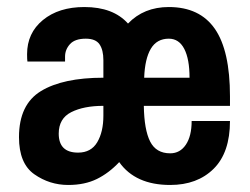

<svg xmlns="http://www.w3.org/2000/svg" viewBox="-20 -515 710 546"><path d="M634 -241V-214H389Q390 -146 407 -112.5Q424 -79 464 -79Q492 -79 508.5 -103.5Q525 -128 525 -171H634Q634 -81 587.5 -35Q541 11 464 11Q365 11 319 -54Q290 -23 255.5 -6Q221 11 174 11Q121 11 77.5 -19.5Q34 -50 34 -125Q34 -218 96.5 -256Q159 -294 274 -294V-344Q274 -373 263 -389Q252 -405 224 -405Q193 -405 179 -389.5Q165 -374 165 -354V-340H58Q57 -345 57 -361Q57 -421 102 -458Q147 -495 220 -495Q302 -495 344 -448Q389 -495 460 -495Q548 -495 591 -433Q634 -371 634 -241ZM390 -294H519Q519 -347 504 -376Q489 -405 460 -405Q426 -405 409 -376.5Q392 -348 390 -294ZM147 -135Q147 -81 202 -81Q239 -81 256.5 -110.5Q274 -140 274 -186V-214Q218 -214 182.5 -196Q147 -178 147 -135Z"/></svg>

Font: Pragati Narrow
Style: Bold
Weight: 700
Designer: Hector Gatti, Marcela Romero, Pablo Cosgaya and Nicolas Silva
Foundry: Omnibus-Type
Version: Version 1.010; ttfautohint (v1.3)